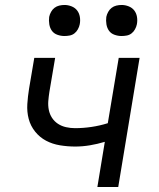

<svg xmlns="http://www.w3.org/2000/svg" viewBox="-20 -753 640 773"><path d="M372 0 402 -182Q372 -173 342 -168Q312 -163 283 -163Q252 -163 221.5 -168Q191 -173 165.5 -186.5Q140 -200 121.5 -223Q103 -246 95.5 -274.5Q88 -303 90 -334Q92 -365 97 -396L118 -520H202L179 -384Q176 -365 174.5 -346.5Q173 -328 176.5 -310.5Q180 -293 189.5 -278.5Q199 -264 213.5 -254.5Q228 -245 246 -241Q264 -237 282 -237Q315 -237 348.5 -242Q382 -247 414 -257L458 -520H542L456 0ZM469 -608Q455 -608 441 -613Q427 -618 419 -629Q411 -640 408.5 -655Q406 -670 408 -685Q410 -695 415.5 -705Q421 -715 429.5 -721.5Q438 -728 448.5 -730.5Q459 -733 470 -733Q484 -733 498 -727.5Q512 -722 520.5 -711Q529 -700 531.5 -685Q534 -670 531 -655Q529 -645 523.5 -635Q518 -625 509.5 -618.5Q501 -612 490.5 -610Q480 -608 469 -608ZM239 -608Q225 -608 211 -613Q197 -618 189 -629Q181 -640 178.5 -655Q176 -670 178 -685Q180 -695 185.5 -705Q191 -715 199.5 -721.5Q208 -728 218.5 -730.5Q229 -733 240 -733Q254 -733 268 -727.5Q282 -722 290.5 -711Q299 -700 301.5 -685Q304 -670 301 -655Q299 -645 293.5 -635Q288 -625 279.5 -618.5Q271 -612 260.5 -610Q250 -608 239 -608Z"/></svg>

Font: Iosevka Extended Oblique
Style: Regular
Weight: 400
Width: 7
Italic angle: -9°
Monospace: yes
Designer: Belleve Invis
Foundry: Belleve Invis
Version: Version 32.0.1; ttfautohint (v1.8.4)